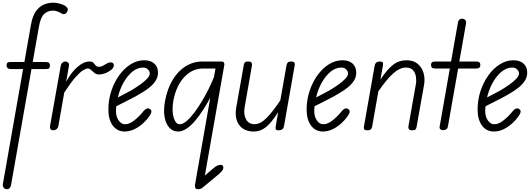

<svg xmlns="http://www.w3.org/2000/svg" viewBox="-50 -948 3865 1397"><path d="M-1 428.5Q-11.5 428.5 -18.2 422.8Q-25 417 -27.8 409Q-30.5 401 -29.5 393.5L118 -445.5H32Q13 -445.5 5.2 -453Q-2.5 -460.5 -2.5 -472Q-2.5 -484 3.2 -490.5Q9 -497 27.5 -497H127.5L175.5 -769Q186.5 -831.5 211.2 -866Q236 -900.5 269 -914.5Q302 -928.5 338 -928.5Q357.5 -928.5 384 -921.8Q410.5 -915 426.5 -903.5Q434.5 -898 440.8 -888.2Q447 -878.5 439 -863.5Q430.5 -847 418.5 -845.8Q406.5 -844.5 400.5 -848.5Q387 -858 368.5 -864.5Q350 -871 337 -871Q297.5 -871 271.2 -846.2Q245 -821.5 233.5 -755L188 -497H281.5Q300.5 -497 307 -490.2Q313.5 -483.5 313.5 -472Q313.5 -459.5 308.5 -452.5Q303.5 -445.5 286 -445.5H179L30.5 397.5Q28.5 409.5 21.5 419Q14.5 428.5 -1 428.5Z M338 0Q325.5 0 318.5 -7.5Q311.5 -15 314 -30.5L391.5 -467Q394.5 -484.5 404.5 -492.5Q414.5 -500.5 425.5 -500.5Q437.5 -500.5 446 -492.2Q454.5 -484 451 -464.5L431.5 -354Q468.5 -422 513.8 -461.2Q559 -500.5 601.5 -500.5Q621.5 -500.5 629.8 -491Q638 -481.5 645.8 -471.8Q653.5 -462 672 -462Q685 -462 699.2 -469.5Q713.5 -477 721 -482.5Q734.5 -491.5 747.8 -493.5Q761 -495.5 769.5 -490.5Q778 -485.5 778 -473.5Q778 -463.5 773.2 -455.5Q768.5 -447.5 760 -440.8Q751.5 -434 740 -427Q721.5 -415.5 702 -410.8Q682.5 -406 671 -406Q651.5 -406 637.8 -417Q624 -428 613 -438.8Q602 -449.5 589 -449.5Q575.5 -449.5 553.2 -435.8Q531 -422 497.8 -384.2Q464.5 -346.5 417.5 -274.5L375 -33Q372 -16 361 -8Q350 0 338 0Z M858.5 9Q802.5 9 770.5 -34.5Q738.5 -78 738.5 -151Q738.5 -221 759.8 -285.5Q781 -350 817.5 -400.5Q854 -451 900.8 -480.2Q947.5 -509.5 999 -509.5Q1046 -509.5 1072.8 -485.5Q1099.5 -461.5 1099.5 -418.5Q1099.5 -387 1082.5 -360.8Q1065.5 -334.5 1039.5 -313.2Q1013.5 -292 985.8 -275.5Q958 -259 936 -246.5Q906.5 -230 865.2 -209.8Q824 -189.5 796 -175Q795 -166 794.5 -156.8Q794 -147.5 794 -138Q794 -100 813 -72Q832 -44 860 -44Q889.5 -44 922.2 -68.5Q955 -93 985.5 -128.5Q1005 -154 1018.2 -158Q1031.5 -162 1041 -154.5Q1048 -150 1050.8 -143.2Q1053.5 -136.5 1049.2 -124.8Q1045 -113 1030 -93.5Q996.5 -49 950.2 -20Q904 9 858.5 9ZM807.5 -239Q829 -250.5 854.5 -263.5Q880 -276.5 902.5 -289Q938 -310 969.5 -332.2Q1001 -354.5 1020.5 -375.5Q1040 -396.5 1040 -414Q1040 -428 1027 -442.2Q1014 -456.5 990.5 -456.5Q950 -456.5 913.2 -426.5Q876.5 -396.5 848.8 -347Q821 -297.5 807.5 -239Z M1245 9Q1208 9 1182.5 -18.5Q1157 -46 1147.8 -95.8Q1138.5 -145.5 1150.5 -212Q1167 -301.5 1205.8 -366Q1244.5 -430.5 1300.2 -465.5Q1356 -500.5 1423 -500.5H1556Q1576.5 -500.5 1580 -491.8Q1583.5 -483 1582 -474.5L1440.5 329.5L1503.5 275.5Q1519 262.5 1531 257Q1543 251.5 1554 251.5Q1564.5 251.5 1569.8 256.2Q1575 261 1575 271.5Q1575 282.5 1567 293.5Q1559 304.5 1541 320L1423.5 417.5Q1415.5 424 1408.2 426.2Q1401 428.5 1392.5 428.5Q1374 428.5 1370.5 417.8Q1367 407 1369 395L1480 -237Q1457.5 -195 1430 -151.8Q1402.5 -108.5 1372 -72Q1341.5 -35.5 1309.2 -13.2Q1277 9 1245 9ZM1211 -214Q1199 -140 1213.8 -92Q1228.5 -44 1257.5 -44Q1280 -44 1307 -66.8Q1334 -89.5 1362.5 -127Q1391 -164.5 1418.2 -209.8Q1445.5 -255 1468.2 -301.2Q1491 -347.5 1506.5 -386.5L1518 -449.5H1428Q1347.5 -449.5 1289.2 -385.5Q1231 -321.5 1211 -214Z M1797.5 9Q1724 9 1689.5 -39.5Q1655 -88 1669.5 -169.5L1724 -476Q1725 -482 1729.5 -491.2Q1734 -500.5 1757.5 -500.5Q1776.5 -500.5 1780.8 -491Q1785 -481.5 1783.5 -473L1730 -167.5Q1721 -116 1740 -80.2Q1759 -44.5 1802.5 -44.5Q1844 -44.5 1888 -88Q1932 -131.5 1989.5 -217.5L2034.5 -472Q2035.5 -477.5 2040.8 -489Q2046 -500.5 2069 -500.5Q2088.5 -500.5 2092.2 -491.5Q2096 -482.5 2094.5 -474L2017 -33.5Q2015 -21.5 2010.2 -14Q2005.5 -6.5 1997 -3.2Q1988.5 0 1975 0Q1961 0 1957.2 -7Q1953.5 -14 1956.5 -31L1974 -132.5Q1925.5 -55 1885 -23Q1844.5 9 1797.5 9Z M2301 9Q2245 9 2213 -34.5Q2181 -78 2181 -151Q2181 -221 2202.2 -285.5Q2223.5 -350 2260 -400.5Q2296.5 -451 2343.2 -480.2Q2390 -509.5 2441.5 -509.5Q2488.5 -509.5 2515.2 -485.5Q2542 -461.5 2542 -418.5Q2542 -387 2525 -360.8Q2508 -334.5 2482 -313.2Q2456 -292 2428.2 -275.5Q2400.5 -259 2378.5 -246.5Q2349 -230 2307.8 -209.8Q2266.5 -189.5 2238.5 -175Q2237.5 -166 2237 -156.8Q2236.5 -147.5 2236.5 -138Q2236.5 -100 2255.5 -72Q2274.5 -44 2302.5 -44Q2332 -44 2364.8 -68.5Q2397.5 -93 2428 -128.5Q2447.5 -154 2460.8 -158Q2474 -162 2483.5 -154.5Q2490.5 -150 2493.2 -143.2Q2496 -136.5 2491.8 -124.8Q2487.5 -113 2472.5 -93.5Q2439 -49 2392.8 -20Q2346.5 9 2301 9ZM2250 -239Q2271.5 -250.5 2297 -263.5Q2322.5 -276.5 2345 -289Q2380.5 -310 2412 -332.2Q2443.5 -354.5 2463 -375.5Q2482.5 -396.5 2482.5 -414Q2482.5 -428 2469.5 -442.2Q2456.5 -456.5 2433 -456.5Q2392.5 -456.5 2355.8 -426.5Q2319 -396.5 2291.2 -347Q2263.5 -297.5 2250 -239Z M2622 0Q2603 0 2599.5 -8.8Q2596 -17.5 2597.5 -24.5L2675.5 -467Q2677.5 -479 2682 -486.2Q2686.5 -493.5 2694.8 -497Q2703 -500.5 2716 -500.5Q2730.5 -500.5 2734.8 -493.5Q2739 -486.5 2736 -469.5L2718 -369Q2766 -442 2809 -475.8Q2852 -509.5 2908 -509.5Q2958 -509.5 2989 -483.8Q3020 -458 3031.8 -417Q3043.5 -376 3035.5 -330.5L2981 -24.5Q2980.5 -18.5 2976 -9.2Q2971.5 0 2948 0Q2929.5 0 2924.8 -9.2Q2920 -18.5 2921.5 -27.5L2975.5 -333Q2980.5 -359 2976.8 -387.5Q2973 -416 2956 -436.2Q2939 -456.5 2903.5 -456.5Q2859 -456.5 2811.5 -414.2Q2764 -372 2703 -283.5L2658 -27.5Q2657 -21.5 2651.2 -10.8Q2645.5 0 2622 0Z M3174.5 -1Q3161.5 -1 3154 -7.5Q3146.5 -14 3149 -28L3223 -449.5H3117.5Q3099.5 -449.5 3092.8 -456.5Q3086 -463.5 3086 -475.5Q3086 -487 3092.2 -493.8Q3098.5 -500.5 3117 -500.5H3232L3282.5 -786.5Q3285 -799.5 3293.2 -805.8Q3301.5 -812 3311.5 -812Q3321 -812 3328.2 -808Q3335.5 -804 3339.2 -796.5Q3343 -789 3341 -778.5L3292 -500.5H3414Q3432.5 -500.5 3438.8 -493.8Q3445 -487 3445 -475.5Q3445 -463.5 3438.8 -456.5Q3432.5 -449.5 3414 -449.5H3283.5L3209 -28Q3206.5 -13.5 3197 -7.2Q3187.5 -1 3174.5 -1Z M3545 9Q3489 9 3457 -34.5Q3425 -78 3425 -151Q3425 -221 3446.2 -285.5Q3467.5 -350 3504 -400.5Q3540.5 -451 3587.2 -480.2Q3634 -509.5 3685.5 -509.5Q3732.5 -509.5 3759.2 -485.5Q3786 -461.5 3786 -418.5Q3786 -387 3769 -360.8Q3752 -334.5 3726 -313.2Q3700 -292 3672.2 -275.5Q3644.5 -259 3622.5 -246.5Q3593 -230 3551.8 -209.8Q3510.5 -189.5 3482.5 -175Q3481.5 -166 3481 -156.8Q3480.5 -147.5 3480.5 -138Q3480.5 -100 3499.5 -72Q3518.5 -44 3546.5 -44Q3576 -44 3608.8 -68.5Q3641.5 -93 3672 -128.5Q3691.5 -154 3704.8 -158Q3718 -162 3727.5 -154.5Q3734.5 -150 3737.2 -143.2Q3740 -136.5 3735.8 -124.8Q3731.5 -113 3716.5 -93.5Q3683 -49 3636.8 -20Q3590.5 9 3545 9ZM3494 -239Q3515.5 -250.5 3541 -263.5Q3566.5 -276.5 3589 -289Q3624.5 -310 3656 -332.2Q3687.5 -354.5 3707 -375.5Q3726.5 -396.5 3726.5 -414Q3726.5 -428 3713.5 -442.2Q3700.5 -456.5 3677 -456.5Q3636.5 -456.5 3599.8 -426.5Q3563 -396.5 3535.2 -347Q3507.5 -297.5 3494 -239Z"/></svg>

Font: Edu VIC WA NT Hand
Style: Regular
Weight: 400
Designer: Tina and Corey Anderson, Eben Sorkin, Mirko Velimirovic
Foundry: Google for Education
Version: Version 1.000